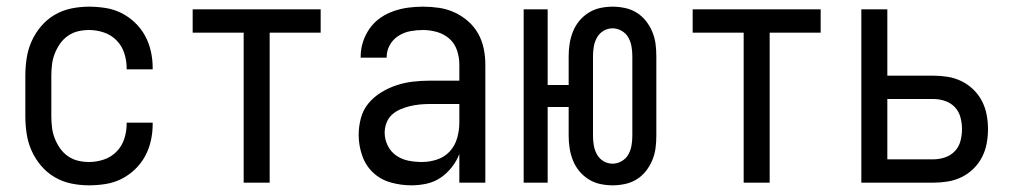

<svg xmlns="http://www.w3.org/2000/svg" viewBox="-20 -548 3040 576"><path d="M247 8Q220 8 193.5 2.5Q167 -3 144 -16.5Q121 -30 103.5 -50.5Q86 -71 75 -95.5Q64 -120 60 -146.5Q56 -173 56 -200V-320Q56 -347 60 -373.5Q64 -400 75 -424.5Q86 -449 103.5 -469.5Q121 -490 144 -503.5Q167 -517 193.5 -522.5Q220 -528 247 -528Q272 -528 297 -524Q322 -520 344 -509Q366 -498 384.5 -480.5Q403 -463 415 -441Q427 -419 432.5 -394.5Q438 -370 438 -345V-340H360V-343Q360 -366 353 -388Q346 -410 330 -426.5Q314 -443 292 -450.5Q270 -458 247 -458Q230 -458 213.5 -454Q197 -450 183 -440Q169 -430 159.5 -416Q150 -402 144 -386.5Q138 -371 136 -354Q134 -337 134 -320V-200Q134 -183 136 -166Q138 -149 144 -133.5Q150 -118 159.5 -104Q169 -90 183 -80Q197 -70 213.5 -66Q230 -62 247 -62Q270 -62 292 -69.5Q314 -77 330 -93.5Q346 -110 353 -132Q360 -154 360 -177V-180H438V-175Q438 -150 432.5 -125.5Q427 -101 415 -79Q403 -57 384.5 -39.5Q366 -22 344 -11Q322 0 297 4Q272 8 247 8Z M711 0V-450H558V-520H942V-450H789V0Z M1214 8Q1183 8 1152.5 -0.5Q1122 -9 1099.5 -30Q1077 -51 1066.5 -81.5Q1056 -112 1056 -143Q1056 -168 1062.5 -193Q1069 -218 1085 -237.5Q1101 -257 1123 -270.5Q1145 -284 1169 -292Q1193 -300 1218 -303Q1243 -306 1269 -306H1358V-355Q1358 -376 1351 -397Q1344 -418 1328 -432Q1312 -446 1291 -452Q1270 -458 1249 -458Q1230 -458 1211 -454.5Q1192 -451 1175.5 -440.5Q1159 -430 1149.5 -413Q1140 -396 1140 -377V-375H1062V-378Q1062 -401 1069 -422.5Q1076 -444 1089 -462.5Q1102 -481 1120.5 -494Q1139 -507 1160.5 -514.5Q1182 -522 1204 -525Q1226 -528 1249 -528Q1273 -528 1297 -524.5Q1321 -521 1343 -511Q1365 -501 1383.5 -485Q1402 -469 1414 -448Q1426 -427 1431 -403Q1436 -379 1436 -355V0H1358V-86Q1350 -65 1335.5 -46.5Q1321 -28 1302 -15Q1283 -2 1260 3Q1237 8 1214 8ZM1246 -62Q1269 -62 1291.5 -69.5Q1314 -77 1329.5 -94Q1345 -111 1351.5 -134Q1358 -157 1358 -180V-236H1269Q1254 -236 1239 -234.5Q1224 -233 1209.5 -229.5Q1195 -226 1181 -220Q1167 -214 1156 -204Q1145 -194 1139.5 -179.5Q1134 -165 1134 -150Q1134 -130 1143 -111.5Q1152 -93 1168.5 -81.5Q1185 -70 1205 -66Q1225 -62 1246 -62Z M1818 8Q1799 8 1780.5 4Q1762 0 1746 -10Q1730 -20 1718 -34.5Q1706 -49 1699 -66.5Q1692 -84 1689 -102.5Q1686 -121 1686 -140V-227H1623V0H1551V-520H1623V-293H1686V-380Q1686 -399 1689 -417.5Q1692 -436 1699 -453.5Q1706 -471 1718 -485.5Q1730 -500 1746 -510Q1762 -520 1780.5 -524Q1799 -528 1818 -528Q1836 -528 1855 -524Q1874 -520 1890 -510Q1906 -500 1917.5 -485.5Q1929 -471 1936.5 -453.5Q1944 -436 1946.5 -417.5Q1949 -399 1949 -380V-140Q1949 -121 1946.5 -102.5Q1944 -84 1936.5 -66.5Q1929 -49 1917.5 -34.5Q1906 -20 1890 -10Q1874 0 1855 4Q1836 8 1818 8ZM1818 -57Q1832 -57 1845 -64.5Q1858 -72 1865 -84.5Q1872 -97 1874.5 -111.5Q1877 -126 1877 -140V-380Q1877 -394 1874.5 -408.5Q1872 -423 1865 -435.5Q1858 -448 1845 -455.5Q1832 -463 1818 -463Q1803 -463 1790.5 -455.5Q1778 -448 1771 -435.5Q1764 -423 1761.5 -408.5Q1759 -394 1759 -380V-140Q1759 -126 1761.5 -111.5Q1764 -97 1771 -84.5Q1778 -72 1790.5 -64.5Q1803 -57 1818 -57Z M2211 0V-450H2058V-520H2442V-450H2289V0Z M2564 0V-520H2642V-321H2780Q2802 -321 2823.5 -317.5Q2845 -314 2864.5 -304.5Q2884 -295 2900 -279.5Q2916 -264 2926 -244.5Q2936 -225 2940 -203.5Q2944 -182 2944 -161Q2944 -139 2940 -117.5Q2936 -96 2926 -76.5Q2916 -57 2900 -41.5Q2884 -26 2864.5 -16.5Q2845 -7 2823.5 -3.5Q2802 0 2780 0ZM2642 -70H2780Q2798 -70 2815.5 -76Q2833 -82 2845 -95Q2857 -108 2861.5 -125.5Q2866 -143 2866 -161Q2866 -178 2861.5 -195.5Q2857 -213 2845 -226Q2833 -239 2815.5 -245Q2798 -251 2780 -251H2642Z"/></svg>

Font: Iosevka Fixed
Style: Regular
Weight: 400
Monospace: yes
Designer: Belleve Invis
Foundry: Belleve Invis
Version: Version 33.2.4